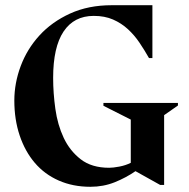

<svg xmlns="http://www.w3.org/2000/svg" viewBox="-20 -704 727 737"><path d="M663 -299 610 -262V6H595L500 -47Q464 -22 420.5 -4.5Q377 13 327 13Q260 13 205.5 -11Q151 -35 113.5 -79Q76 -123 55.5 -184Q35 -245 35 -318Q35 -385 59.5 -450.5Q84 -516 131.5 -568Q179 -620 249 -652Q319 -684 409 -684H565V-481H552Q535 -511 515.5 -540Q496 -569 471 -592Q446 -615 414 -629Q382 -643 340 -643Q264 -643 224 -583Q184 -523 184 -405Q184 -347 192.5 -286Q201 -225 224.5 -175Q248 -125 290 -92.5Q332 -60 399 -60Q414 -60 438 -64.5Q462 -69 482 -79V-245L377 -298V-309H663Z"/></svg>

Font: Bluu Next Cyrillic
Style: Bold
Weight: 700
Designer: Igor Stepanchenko
Foundry: Igor Stepanchenko
Version: Version 1.000